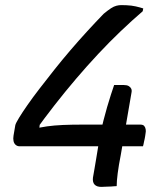

<svg xmlns="http://www.w3.org/2000/svg" viewBox="-20 -727 640 752"><path d="M455 -707Q465 -707 475 -706.5Q485 -706 494 -705Q503 -704 511.5 -702Q520 -700 527.5 -698Q535 -696 541 -694L539 -683Q497 -647 453 -605Q409 -563 365 -516Q321 -469 278 -418.5Q235 -368 194 -315.5Q153 -263 115 -210L138 -261L132 -206L104 -220Q135 -228 163.5 -232Q192 -236 226 -237.5Q260 -239 307 -239H529Q540 -239 544.5 -234Q549 -229 550.5 -221Q552 -213 550 -204Q549 -199 548.5 -193.5Q548 -188 546.5 -182.5Q545 -177 544 -171.5Q543 -166 542 -161.5Q541 -157 540 -154H57Q48 -154 41.5 -159.5Q35 -165 33 -174.5Q31 -184 33 -196L40 -237Q42 -245 54.5 -265.5Q67 -286 87.5 -315.5Q108 -345 135 -380Q162 -415 192.5 -453.5Q223 -492 256 -530.5Q289 -569 322.5 -605.5Q356 -642 386 -673Q403 -687 414.5 -694.5Q426 -702 436 -704.5Q446 -707 455 -707ZM427 -394Q430 -394 435 -394Q440 -394 446 -394Q452 -394 457 -394Q462 -394 465 -394Q477 -394 484 -390Q491 -386 494 -379.5Q497 -373 495 -364L453 -120Q449 -100 446 -82Q443 -64 441 -48.5Q439 -33 438 -20.5Q437 -8 437 2Q433 2 427.5 2.5Q422 3 415 3.5Q408 4 401 4Q394 4 388 4.5Q382 5 377 5Q359 5 350.5 -4Q342 -13 344 -31Q347 -47 350 -65.5Q353 -84 356.5 -104Q360 -124 363 -143.5Q366 -163 369 -181Q372 -199 375 -213Q379 -231 385.5 -256Q392 -281 399.5 -307.5Q407 -334 414.5 -356.5Q422 -379 427 -394Z"/></svg>

Font: Rec Mono Semicasual
Style: Italic
Weight: 400
Italic angle: -10°
Version: Version 1.085; ttfautohint (v1.8.4.7-5d5b)